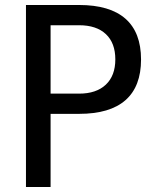

<svg xmlns="http://www.w3.org/2000/svg" viewBox="-20 -749 642 769"><path d="M182.6 0V-293H296.9Q420.4 -293 482.7 -347.9Q544.9 -402.8 544.9 -510.7Q544.9 -619.1 482.4 -674.1Q419.9 -729 296.9 -729H84V0ZM182.6 -647.9H296.9Q366.2 -647.9 404.1 -612.3Q441.9 -576.7 441.9 -511.2Q441.9 -445.8 403.8 -409.9Q365.7 -374 296.9 -374H182.6Z"/></svg>

Font: Hack Dev
Style: Regular
Weight: 400
Designer: Christopher Simpkins
Foundry: Christopher Simpkins
Version: Version 2.0315